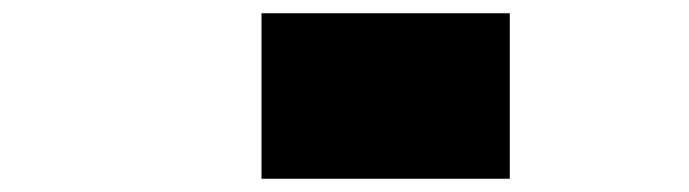

<svg xmlns="http://www.w3.org/2000/svg" viewBox="-20 -520 1040 290"><path d="M375 -500H750V-250H375Z"/></svg>

Font: Dogica
Style: Bold
Weight: 700
Monospace: yes
Designer: Roberto Mocci
Version: Version 001.000